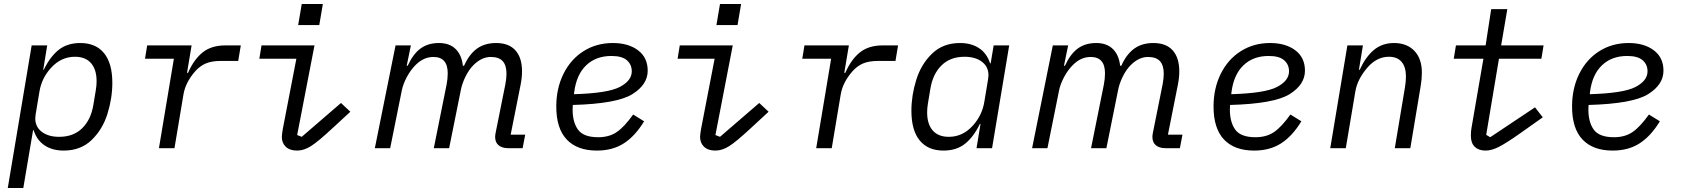

<svg xmlns="http://www.w3.org/2000/svg" viewBox="-20 -744 8440 964"><path d="M139 -516H217L197 -394H200Q232 -460 275 -494Q318 -528 383 -528Q461 -528 502.5 -477Q544 -426 544 -328Q544 -251 519.5 -172.5Q495 -94 440 -41Q385 12 300 12Q243 12 204 -14Q165 -40 149 -90H146L97 200H19ZM449 -219 461 -291Q465 -315 465 -336Q465 -395 437 -427Q409 -459 356 -459Q286 -459 235 -402Q189 -351 178 -284L159 -170Q157 -156 157 -150Q157 -107 190 -82Q223 -57 277 -57Q349 -57 393 -100.5Q437 -144 449 -219Z M778 0 853 -449H708L719 -516H942L919 -378H924Q953 -445 997 -480.5Q1041 -516 1111 -516H1189L1176 -438H1088Q1043 -438 1013.5 -425.5Q984 -413 960 -386Q911 -330 901 -269L856 0Z M1395 -57Q1395 -67 1400 -97L1468 -449H1282L1293 -516H1559L1472 -66L1495 -57L1692 -227L1739 -183L1648 -99Q1577 -33 1541.5 -10.5Q1506 12 1472 12Q1435 12 1415 -7Q1395 -26 1395 -57ZM1601 -724 1583 -618H1477L1495 -724Z M1966 -516H2043L2022 -414H2027Q2054 -473 2091.5 -500.5Q2129 -528 2184 -528Q2237 -528 2267.5 -498Q2298 -468 2304 -414H2310Q2336 -472 2375 -500Q2414 -528 2471 -528Q2535 -528 2568 -491Q2601 -454 2601 -386Q2601 -354 2594 -319L2544 -68H2617L2604 0H2532Q2501 0 2483.5 -14.5Q2466 -29 2466 -57Q2466 -65 2469 -80L2517 -319Q2523 -349 2523 -374Q2523 -416 2504 -437Q2485 -458 2444 -458Q2398 -458 2357 -417Q2334 -394 2316.5 -358Q2299 -322 2293 -288L2235 0H2158L2222 -318Q2228 -348 2228 -376Q2228 -458 2156 -458Q2107 -458 2067 -418Q2041 -392 2022 -356Q2003 -320 1997 -288L1939 0H1862Z M2773 -209Q2773 -301 2809.5 -374Q2846 -447 2910.5 -487.5Q2975 -528 3057 -528Q3135 -528 3183.5 -491.5Q3232 -455 3232 -389Q3232 -319 3154.5 -271Q3077 -223 2856 -217Q2855 -207 2855 -194Q2855 -130 2882.5 -92.5Q2910 -55 2984 -55Q3038 -55 3076 -80.5Q3114 -106 3159 -169L3214 -135Q3169 -61 3112.5 -24.5Q3056 12 2977 12Q2878 12 2825.5 -43.5Q2773 -99 2773 -209ZM2863 -281 2862 -271Q3032 -276 3092 -307.5Q3152 -339 3152 -386Q3152 -420 3127.5 -441.5Q3103 -463 3050 -463Q2972 -463 2923 -416Q2874 -369 2863 -281Z M3495 -57Q3495 -67 3500 -97L3568 -449H3382L3393 -516H3659L3572 -66L3595 -57L3792 -227L3839 -183L3748 -99Q3677 -33 3641.5 -10.5Q3606 12 3572 12Q3535 12 3515 -7Q3495 -26 3495 -57ZM3701 -724 3683 -618H3577L3595 -724Z M4078 0 4153 -449H4008L4019 -516H4242L4219 -378H4224Q4253 -445 4297 -480.5Q4341 -516 4411 -516H4489L4476 -438H4388Q4343 -438 4313.5 -425.5Q4284 -413 4260 -386Q4211 -330 4201 -269L4156 0Z M4883 0 4903 -122H4900Q4868 -56 4825 -22Q4782 12 4717 12Q4639 12 4597.5 -39Q4556 -90 4556 -188Q4556 -265 4580.5 -343.5Q4605 -422 4660 -475Q4715 -528 4800 -528Q4857 -528 4896 -502Q4935 -476 4951 -426H4954L4969 -516H5047L4961 0ZM4865 -114Q4911 -165 4922 -232L4941 -346Q4943 -360 4943 -366Q4943 -409 4910 -434Q4877 -459 4823 -459Q4751 -459 4707 -415.5Q4663 -372 4651 -297L4639 -225Q4635 -201 4635 -180Q4635 -121 4663 -89Q4691 -57 4744 -57Q4814 -57 4865 -114Z M5266 -516H5343L5322 -414H5327Q5354 -473 5391.5 -500.5Q5429 -528 5484 -528Q5537 -528 5567.5 -498Q5598 -468 5604 -414H5610Q5636 -472 5675 -500Q5714 -528 5771 -528Q5835 -528 5868 -491Q5901 -454 5901 -386Q5901 -354 5894 -319L5844 -68H5917L5904 0H5832Q5801 0 5783.5 -14.5Q5766 -29 5766 -57Q5766 -65 5769 -80L5817 -319Q5823 -349 5823 -374Q5823 -416 5804 -437Q5785 -458 5744 -458Q5698 -458 5657 -417Q5634 -394 5616.5 -358Q5599 -322 5593 -288L5535 0H5458L5522 -318Q5528 -348 5528 -376Q5528 -458 5456 -458Q5407 -458 5367 -418Q5341 -392 5322 -356Q5303 -320 5297 -288L5239 0H5162Z M6073 -209Q6073 -301 6109.5 -374Q6146 -447 6210.5 -487.5Q6275 -528 6357 -528Q6435 -528 6483.5 -491.5Q6532 -455 6532 -389Q6532 -319 6454.5 -271Q6377 -223 6156 -217Q6155 -207 6155 -194Q6155 -130 6182.5 -92.5Q6210 -55 6284 -55Q6338 -55 6376 -80.5Q6414 -106 6459 -169L6514 -135Q6469 -61 6412.5 -24.5Q6356 12 6277 12Q6178 12 6125.5 -43.5Q6073 -99 6073 -209ZM6163 -281 6162 -271Q6332 -276 6392 -307.5Q6452 -339 6452 -386Q6452 -420 6427.5 -441.5Q6403 -463 6350 -463Q6272 -463 6223 -416Q6174 -369 6163 -281Z M6659 0 6745 -516H6823L6803 -394H6807Q6837 -459 6878.5 -493.5Q6920 -528 6979 -528Q7044 -528 7081.5 -488.5Q7119 -449 7119 -379Q7119 -347 7113 -312L7061 0H6983L7034 -305Q7039 -335 7039 -360Q7039 -407 7017.5 -433Q6996 -459 6953 -459Q6892 -459 6844 -403Q6795 -345 6785 -285L6737 0Z M7365 -62Q7365 -85 7368 -101L7428 -449H7279L7290 -516H7439L7467 -698H7548L7517 -516H7730L7719 -449H7506L7442 -67L7462 -55L7687 -205L7726 -155L7613 -75Q7542 -25 7505.5 -6.5Q7469 12 7439 12Q7404 12 7384.5 -7Q7365 -26 7365 -62Z M7873 -209Q7873 -301 7909.5 -374Q7946 -447 8010.5 -487.5Q8075 -528 8157 -528Q8235 -528 8283.5 -491.5Q8332 -455 8332 -389Q8332 -319 8254.5 -271Q8177 -223 7956 -217Q7955 -207 7955 -194Q7955 -130 7982.5 -92.5Q8010 -55 8084 -55Q8138 -55 8176 -80.5Q8214 -106 8259 -169L8314 -135Q8269 -61 8212.5 -24.5Q8156 12 8077 12Q7978 12 7925.5 -43.5Q7873 -99 7873 -209ZM7963 -281 7962 -271Q8132 -276 8192 -307.5Q8252 -339 8252 -386Q8252 -420 8227.5 -441.5Q8203 -463 8150 -463Q8072 -463 8023 -416Q7974 -369 7963 -281Z"/></svg>

Font: iA Writer Duo S
Style: Italic
Weight: 400
Italic angle: -9.5°
Designer: Mike Abbink, Paul van der Laan, Pieter van Rosmalen, Oliver Reichenstein
Foundry: Bold Monday and Information Architects Inc.
Version: Version 2.000